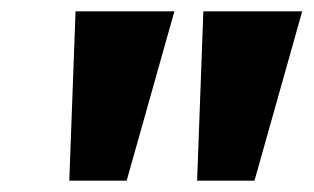

<svg xmlns="http://www.w3.org/2000/svg" viewBox="-20 -725 552 338"><path d="M102 -407ZM102 -407 113 -705H287L203 -407ZM327 -407 338 -705H512L428 -407Z"/></svg>

Font: Winston
Style: Bold Italic
Weight: 700
Italic angle: -9°
Designer: Original fonts by Vernon Adams / Changes by Cristiano Sobral
Foundry: Original fonts by Vernon Adams / Changes by Cristiano Sobral
Version: Version 2.503;July 17, 2020;FontCreator 13.0.0.2655 64-bit